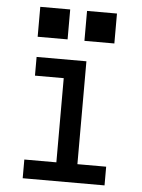

<svg xmlns="http://www.w3.org/2000/svg" viewBox="-53 -776 605 818"><g transform="rotate(5 250.0 -367.0)"><path d="M75 0V-80H212V-440H89V-520H302V-80H425V0ZM286 -606V-734H414V-606ZM86 -606V-734H214V-606Z"/></g></svg>

Font: Iosevka SS04 Medium
Style: Regular
Weight: 500
Monospace: yes
Designer: Belleve Invis
Foundry: Belleve Invis
Version: Version 19.0.0; ttfautohint (v1.8.4)